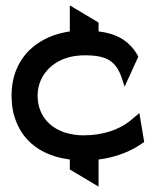

<svg xmlns="http://www.w3.org/2000/svg" viewBox="-20 -586 573 715"><path d="M23 -230C23 -196 28 -164 40 -134C68 -61 132 -6 240 8V45L347 109V8C415 0 472 -25 512 -54L517 -57L499 -165L462 -134C423 -104 366 -82 290 -82C265 -82 242 -86 220 -93C161 -113 120 -160 120 -231C120 -252 125 -272 133 -290C158 -341 211 -380 296 -380C378 -380 414 -359 436 -288L444 -263L495 -375L493 -379C459 -440 406 -462 347 -469V-502L240 -566V-469C218 -466 196 -460 176 -453C86 -419 23 -344 23 -230Z"/></svg>

Font: Charger Pro
Style: ExBdExt
Weight: 400
Designer: Jasper
Foundry: Cannot Into Space Fonts
Version: Version 1.09